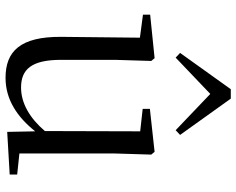

<svg xmlns="http://www.w3.org/2000/svg" viewBox="-100 -738 853 693"><g transform="rotate(90 326.5 -391.5)"><path d="M456 9 610 0V-27L534 -35V-380L538 -511L528 -523L373 -506V-480L454 -471L453 -127C407 -73 353 -41 296 -41C231 -41 196 -78 196 -185V-380L200 -511L190 -523L33 -507V-481L116 -470L113 -186C112 -37 166 15 261 15C340 15 403 -28 454 -92ZM450 -599 467 -615 336 -798H302L171 -615L188 -599L319 -724Z"/></g></svg>

Font: Source Han Serif CN
Style: Regular
Weight: 400
Designer: Ryoko NISHIZUKA 西塚涼子 (kana & ideographs); Frank Grießhammer (Latin, Greek & Cyrillic); Wenlong ZHANG 张文龙 (bopomofo); San
Foundry: Adobe
Version: Version 2.003;hotconv 1.1.1;makeotfexe 2.6.0